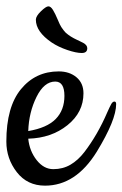

<svg xmlns="http://www.w3.org/2000/svg" viewBox="-20 -580 386 605"><path d="M122 5Q66 5 33 -37.5Q0 -80 0 -134Q0 -243 46 -299Q92 -355 165 -355Q199 -355 221 -336.5Q243 -318 243 -286Q243 -226 192.5 -185.5Q142 -145 69 -143Q73 -104 95.5 -75.5Q118 -47 148 -47Q178 -47 202 -61Q226 -75 246 -101Q288 -156 318 -226Q326 -244 330.5 -252Q335 -260 340.5 -260Q346 -260 346 -252Q346 -202 285 -102Q219 5 122 5ZM69 -167Q128 -177 155.5 -205Q183 -233 183 -278Q183 -323 154 -323Q119 -323 95 -274.5Q71 -226 69 -167ZM232 -450 242 -445Q255 -438 255 -428Q255 -413 237.5 -413Q220 -413 192 -422.5Q164 -432 143 -446Q93 -480 93 -518Q93 -529 109 -544.5Q125 -560 132.5 -560Q140 -560 147 -548.5Q154 -537 161.5 -519Q169 -501 173 -495Q177 -489 180.5 -484.5Q184 -480 187 -477Q190 -474 195 -470.5Q200 -467 203 -465Q206 -463 212.5 -459.5Q219 -456 221.5 -455Q224 -454 232 -450Z"/></svg>

Font: Cookie
Style: Regular
Weight: 400
Designer: Ania Kruk
Foundry: Ania Kruk
Version: Version 1.004